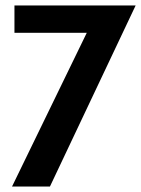

<svg xmlns="http://www.w3.org/2000/svg" viewBox="-20 -680 515 700"><path d="M23.9 0 296.4 -560.5H32.7V-660H474.5L162.1 0Z"/></svg>

Font: Panamera Thin
Style: Regular
Weight: 100
Designer: Bastien Sozeau
Foundry: NBR — Bastien Sozeau
Version: Version 3.003;gftools[0.9.33]